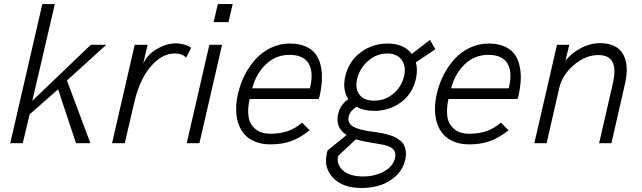

<svg xmlns="http://www.w3.org/2000/svg" viewBox="-20 -710 3184 952"><path d="M30.8 0 189.9 -689.9H252L140.1 -210L430.2 -487.8H506.8L312 -311L428.2 0H356.9L268.1 -267.1L127 -143.1L92.8 0Z M535.6 0 647.9 -487.8H711.9L689.9 -394Q710.4 -439.5 758.5 -467.3Q806.6 -495.1 853 -495.1Q872.1 -495.1 894 -488.8Q916 -482.4 927.7 -473.1L902.8 -423.8Q884.3 -444.8 846.7 -444.8Q799.8 -444.8 758.1 -410.4Q716.3 -376 688.2 -321.5Q660.2 -267.1 645 -199.2L598.6 0Z M1039.1 -600.1 1060.1 -689.9H1133.8L1112.8 -600.1ZM905.8 0 1018.1 -487.8H1081.1L968.8 0Z M1320.8 5.9Q1277.8 5.9 1244.9 -7.6Q1211.9 -21 1191.7 -44.4Q1171.4 -67.9 1161.1 -99.9Q1150.9 -131.8 1150.9 -169.2Q1150.9 -206.5 1160.6 -248Q1172.4 -297.4 1195.1 -341.1Q1217.8 -384.8 1249.8 -419.2Q1281.7 -453.6 1325.2 -473.9Q1368.7 -494.1 1417 -494.1Q1462.9 -494.1 1495.6 -479.7Q1528.3 -465.3 1545.9 -440.9Q1563.5 -416.5 1570.8 -382.1Q1578.1 -347.7 1575.9 -310.3Q1573.7 -272.9 1564 -230Q1564 -231 1560.1 -219.2H1217.8Q1207 -171.4 1212.2 -133.1Q1217.3 -94.7 1245.6 -70.8Q1273.9 -46.9 1320.8 -46.9Q1368.7 -46.9 1406 -59.6Q1443.4 -72.3 1478 -102.1L1515.6 -64Q1467.8 -25.9 1422.6 -10Q1377.4 5.9 1320.8 5.9ZM1231 -272H1516.6Q1536.1 -350.6 1511 -394.3Q1485.8 -438 1415 -438Q1346.2 -438 1297.4 -390.1Q1248.5 -342.3 1231 -272Z M2138.7 -465.8 2042 -400.9Q2052.2 -363.3 2042 -317.9Q2024.9 -244.1 1967.3 -202.1Q1909.7 -160.2 1835 -160.2Q1784.7 -160.2 1747.6 -180.7Q1715.3 -159.2 1709 -132.8Q1705.1 -114.7 1711.7 -101.6Q1718.3 -88.4 1734.9 -80.3Q1751.5 -72.3 1769.3 -67.6Q1787.1 -63 1813 -59.1Q1831.1 -56.6 1843 -54.9Q1855 -53.2 1871.8 -50Q1888.7 -46.9 1899.9 -43.7Q1911.1 -40.5 1925 -35.6Q1939 -30.8 1948 -24.9Q1957 -19 1966.6 -11.5Q1976.1 -3.9 1981.2 5.9Q1986.3 15.6 1989.7 27.1Q1993.2 38.6 1992.9 53Q1992.7 67.4 1988.8 84Q1978 129.4 1944.1 161.6Q1910.2 193.8 1866.2 208Q1822.3 222.2 1772.9 222.2Q1680.2 222.2 1632.1 172.4Q1584 122.6 1600.6 50.8Q1600.6 49.8 1601.1 47.9Q1601.6 45.9 1602.5 42.5Q1603.5 39.1 1604 36.1L1698.7 -40.5Q1641.1 -77.1 1656.7 -145Q1667.5 -191.4 1707 -218.3Q1676.8 -264.6 1691.9 -332Q1709 -405.8 1767.8 -450Q1826.7 -494.1 1901.9 -494.1Q1982.9 -494.1 2021.5 -442.4L2111.8 -512.2ZM1983.9 -334Q1994.6 -380.9 1971.7 -412.8Q1948.7 -444.8 1899.9 -444.8Q1846.7 -444.8 1804.9 -407.7Q1763.2 -370.6 1751 -319.8Q1739.7 -269.5 1762.5 -240.2Q1785.2 -210.9 1835 -210.9Q1888.7 -210.9 1929.9 -245.1Q1971.2 -279.3 1983.9 -334ZM1939 73.2Q1947.8 32.2 1907.2 15.6Q1887.7 7.8 1833.5 -0.5Q1808.6 -4.4 1795.9 -6.8Q1770.5 -11.2 1744.6 -19.5L1656.7 63Q1647 103.5 1679.7 134.3Q1712.4 165 1781.7 165Q1836.9 165 1882.8 140.6Q1928.7 116.2 1939 73.2Z M2306.6 5.9Q2263.7 5.9 2230.7 -7.6Q2197.8 -21 2177.5 -44.4Q2157.2 -67.9 2147 -99.9Q2136.7 -131.8 2136.7 -169.2Q2136.7 -206.5 2146.5 -248Q2158.2 -297.4 2180.9 -341.1Q2203.6 -384.8 2235.6 -419.2Q2267.6 -453.6 2311 -473.9Q2354.5 -494.1 2402.8 -494.1Q2448.7 -494.1 2481.4 -479.7Q2514.2 -465.3 2531.7 -440.9Q2549.3 -416.5 2556.6 -382.1Q2564 -347.7 2561.8 -310.3Q2559.6 -272.9 2549.8 -230Q2549.8 -231 2545.9 -219.2H2203.6Q2192.9 -171.4 2198 -133.1Q2203.1 -94.7 2231.4 -70.8Q2259.8 -46.9 2306.6 -46.9Q2354.5 -46.9 2391.8 -59.6Q2429.2 -72.3 2463.9 -102.1L2501.5 -64Q2453.6 -25.9 2408.4 -10Q2363.3 5.9 2306.6 5.9ZM2216.8 -272H2502.4Q2522 -350.6 2496.8 -394.3Q2471.7 -438 2400.9 -438Q2332 -438 2283.2 -390.1Q2234.4 -342.3 2216.8 -272Z M2629.4 0 2741.7 -487.8H2802.7L2783.7 -409.2Q2814.9 -448.2 2861.6 -472.2Q2908.2 -496.1 2955.6 -496.1Q2991.2 -496.1 3017.6 -485.4Q3043.9 -474.6 3059.1 -456.3Q3074.2 -438 3081.3 -411.9Q3088.4 -385.7 3087.4 -356.2Q3086.4 -326.7 3078.6 -293L3011.7 0H2950.7L3018.6 -295.9Q3052.2 -437 2946.8 -437Q2883.8 -437 2826.2 -388.4Q2768.6 -339.8 2753.4 -275.9L2690.4 0Z"/></svg>

Font: HK Grotesk Light Italic
Style: Regular
Weight: 300
Italic angle: -13°
Designer: Alfredo Marco Pradil and Stefan Peev
Foundry: Hanken Design Co.
Version: Version 1.000;PS 001.000;hotconv 1.0.88;makeotf.lib2.5.64775